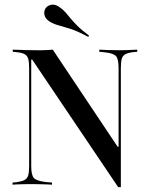

<svg xmlns="http://www.w3.org/2000/svg" viewBox="-20 -781 634 812"><path d="M479.8 10.5 116.1 -529H112.1V-201.6H103.2V-492.7Q103.2 -519.4 99.2 -532.7Q95.2 -546 83.9 -552Q72.6 -558.1 49.2 -560.5L33.9 -562.1V-571Q44.4 -571 60.5 -570.2Q76.6 -569.4 97.2 -569Q117.7 -568.5 141.1 -568.5H154Q167.7 -568.5 180.6 -569.4Q193.5 -570.2 203.2 -571L477.4 -160.5H481.5V-492.7Q481.5 -529.8 471.4 -542.7Q461.3 -555.6 423.4 -559.7L400 -562.1V-571Q413.7 -570.2 435.9 -569.4Q458.1 -568.5 486.3 -568.5Q501.6 -568.5 515.7 -569Q529.8 -569.4 541.5 -570.2Q553.2 -571 560.5 -571V-562.1L543.5 -560.5Q521.8 -558.1 510.1 -551.6Q498.4 -545.2 494.8 -531.9Q491.1 -518.5 491.1 -492.7V10.5ZM112.1 -78.2Q112.1 -41.1 123 -28.6Q133.9 -16.1 172.6 -11.3L200 -8.9V0Q190.3 -0.8 176.2 -1.2Q162.1 -1.6 144.8 -2Q127.4 -2.4 108.1 -2.4Q92.7 -2.4 78.6 -2Q64.5 -1.6 52.8 -1.2Q41.1 -0.8 33.1 0V-8.9L50 -10.5Q72.6 -13.7 83.9 -19.8Q95.2 -25.8 99.2 -39.1Q103.2 -52.4 103.2 -78.2V-201.6H112.1ZM353.2 -625Q306.5 -650 277 -659.3Q247.6 -668.5 227.8 -673.8Q208.1 -679 190.3 -689.5Q172.6 -700.8 168.5 -716.1Q164.5 -731.5 171.8 -744.4Q180.6 -758.1 197.2 -760.9Q213.7 -763.7 230.6 -751.6Q246 -741.1 256 -729.8Q266.1 -718.5 277.4 -704.4Q288.7 -690.3 306.9 -672.2Q325 -654 356.5 -630.6Z"/></svg>

Font: Playfair 144pt SemiCondensed Medium
Style: Regular
Weight: 500
Width: 4
Designer: Claus Eggers Sørensen
Foundry: Claus Eggers Sørensen
Version: Version 2.203